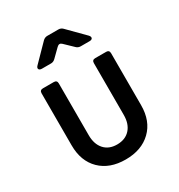

<svg xmlns="http://www.w3.org/2000/svg" viewBox="-186 -909 972 1043"><g transform="rotate(-30 300.0 -387.5)"><path d="M299 10Q199 10 140.5 -47.5Q82 -105 82 -204V-530Q82 -550 102 -550H170Q190 -550 190 -530V-205Q190 -149 219 -116.5Q248 -84 299 -84Q351 -84 380.5 -116.5Q410 -149 410 -205V-530Q410 -550 430 -550H498Q518 -550 518 -530V-204Q518 -105 458.5 -47.5Q399 10 299 10ZM151 -645Q136 -645 132 -653.5Q128 -662 139 -673L238 -774Q250 -785 265 -785H334Q350 -785 361 -774L461 -673Q471 -662 467.5 -653.5Q464 -645 449 -645H394Q378 -645 367 -656L315 -706Q300 -721 284 -705L235 -657Q223 -645 208 -645Z"/></g></svg>

Font: Pitagon Sans Mono SemiBold
Style: Regular
Weight: 600
Monospace: yes
Designer: Travis Tran
Foundry: Pitagon
Version: Version 1.001; ttfautohint (v1.8.4.7-5d5b);gftools[0.9.26]